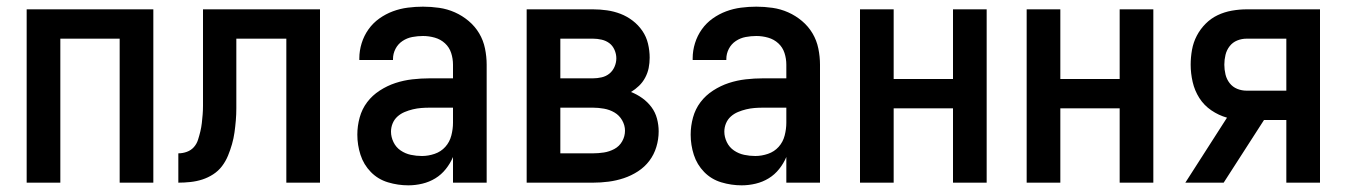

<svg xmlns="http://www.w3.org/2000/svg" viewBox="-20 -548 4040 576"><path d="M60 0V-520H440V0H339V-432H161V0Z M515 0V-88Q528 -88 540.5 -92.5Q553 -97 561.5 -106.5Q570 -116 574 -128.5Q578 -141 581 -153.5Q584 -166 585.5 -179Q587 -192 588 -205Q589 -218 589 -230.5Q589 -243 589 -256V-520H940V0H839V-432H689V-260Q689 -241 689 -223Q689 -205 687.5 -187Q686 -169 683.5 -151Q681 -133 676 -115.5Q671 -98 664 -81Q657 -64 646 -49.5Q635 -35 619.5 -25Q604 -15 587 -9.5Q570 -4 551.5 -2Q533 0 515 0Z M1205 8Q1174 8 1144 -1Q1114 -10 1092.5 -32Q1071 -54 1061.5 -83.5Q1052 -113 1052 -144Q1052 -170 1059 -195.5Q1066 -221 1081.5 -241.5Q1097 -262 1119.5 -276.5Q1142 -291 1166.5 -299Q1191 -307 1217 -310Q1243 -313 1269 -313H1339V-354Q1339 -372 1333.5 -389Q1328 -406 1315 -418Q1302 -430 1284.5 -435Q1267 -440 1249 -440Q1233 -440 1217 -437Q1201 -434 1187.5 -425Q1174 -416 1166.5 -401.5Q1159 -387 1159 -371V-368H1058V-373Q1058 -396 1065 -418.5Q1072 -441 1085.5 -460Q1099 -479 1118 -492.5Q1137 -506 1158.5 -514Q1180 -522 1203 -525Q1226 -528 1249 -528Q1273 -528 1297.5 -524.5Q1322 -521 1344.5 -511Q1367 -501 1386 -485Q1405 -469 1417.5 -448Q1430 -427 1435 -402.5Q1440 -378 1440 -354V0H1339V-77Q1331 -58 1317.5 -41Q1304 -24 1286 -13Q1268 -2 1247 3Q1226 8 1205 8ZM1246 -80Q1265 -80 1284 -86.5Q1303 -93 1316 -107.5Q1329 -122 1334 -141.5Q1339 -161 1339 -180V-225H1269Q1256 -225 1243.5 -224Q1231 -223 1218.5 -220Q1206 -217 1194 -212Q1182 -207 1172.5 -198.5Q1163 -190 1158 -178Q1153 -166 1153 -153Q1153 -137 1160.5 -121.5Q1168 -106 1182 -96.5Q1196 -87 1212.5 -83.5Q1229 -80 1246 -80Z M1560 0V-520H1759Q1780 -520 1801 -517Q1822 -514 1841.5 -506.5Q1861 -499 1878 -486Q1895 -473 1907 -455.5Q1919 -438 1924 -417Q1929 -396 1929 -375Q1929 -359 1926 -344Q1923 -329 1915.5 -315Q1908 -301 1897 -290.5Q1886 -280 1873 -272Q1891 -265 1907 -253.5Q1923 -242 1934.5 -226.5Q1946 -211 1951 -192Q1956 -173 1956 -154Q1956 -130 1949 -107Q1942 -84 1928 -65.5Q1914 -47 1894 -34Q1874 -21 1851.5 -13.5Q1829 -6 1805.5 -3Q1782 0 1759 0ZM1661 -313H1759Q1772 -313 1785 -316Q1798 -319 1808 -327Q1818 -335 1823.5 -347.5Q1829 -360 1829 -373Q1829 -386 1823.5 -398.5Q1818 -411 1808 -418.5Q1798 -426 1785 -429Q1772 -432 1759 -432H1661ZM1759 -88Q1775 -88 1791.5 -90.5Q1808 -93 1823 -101Q1838 -109 1846.5 -124Q1855 -139 1855 -156Q1855 -172 1846.5 -187Q1838 -202 1823.5 -210.5Q1809 -219 1792 -222Q1775 -225 1759 -225H1661V-88Z M2205 8Q2174 8 2144 -1Q2114 -10 2092.5 -32Q2071 -54 2061.5 -83.5Q2052 -113 2052 -144Q2052 -170 2059 -195.5Q2066 -221 2081.5 -241.5Q2097 -262 2119.5 -276.5Q2142 -291 2166.5 -299Q2191 -307 2217 -310Q2243 -313 2269 -313H2339V-354Q2339 -372 2333.5 -389Q2328 -406 2315 -418Q2302 -430 2284.5 -435Q2267 -440 2249 -440Q2233 -440 2217 -437Q2201 -434 2187.5 -425Q2174 -416 2166.5 -401.5Q2159 -387 2159 -371V-368H2058V-373Q2058 -396 2065 -418.5Q2072 -441 2085.5 -460Q2099 -479 2118 -492.5Q2137 -506 2158.5 -514Q2180 -522 2203 -525Q2226 -528 2249 -528Q2273 -528 2297.5 -524.5Q2322 -521 2344.5 -511Q2367 -501 2386 -485Q2405 -469 2417.5 -448Q2430 -427 2435 -402.5Q2440 -378 2440 -354V0H2339V-77Q2331 -58 2317.5 -41Q2304 -24 2286 -13Q2268 -2 2247 3Q2226 8 2205 8ZM2246 -80Q2265 -80 2284 -86.5Q2303 -93 2316 -107.5Q2329 -122 2334 -141.5Q2339 -161 2339 -180V-225H2269Q2256 -225 2243.5 -224Q2231 -223 2218.5 -220Q2206 -217 2194 -212Q2182 -207 2172.5 -198.5Q2163 -190 2158 -178Q2153 -166 2153 -153Q2153 -137 2160.5 -121.5Q2168 -106 2182 -96.5Q2196 -87 2212.5 -83.5Q2229 -80 2246 -80Z M2560 0V-520H2661V-311H2839V-520H2940V0H2839V-223H2661V0Z M3060 0V-520H3161V-311H3339V-520H3440V0H3339V-223H3161V0Z M3839 0V-188H3772L3651 0H3536L3661 -195Q3636 -202 3614 -217Q3592 -232 3578 -254Q3564 -276 3558 -302Q3552 -328 3552 -354Q3552 -376 3556 -398.5Q3560 -421 3570.5 -441Q3581 -461 3597 -477Q3613 -493 3633 -502.5Q3653 -512 3675.5 -516Q3698 -520 3720 -520H3940V0ZM3839 -276V-432H3720Q3705 -432 3691.5 -426.5Q3678 -421 3669 -409.5Q3660 -398 3656.5 -383.5Q3653 -369 3653 -354Q3653 -339 3656.5 -324.5Q3660 -310 3669 -298.5Q3678 -287 3691.5 -281.5Q3705 -276 3720 -276Z"/></svg>

Font: Iosevka Term Semibold
Style: Regular
Weight: 600
Monospace: yes
Designer: Belleve Invis
Foundry: Belleve Invis
Version: Version 31.4.0